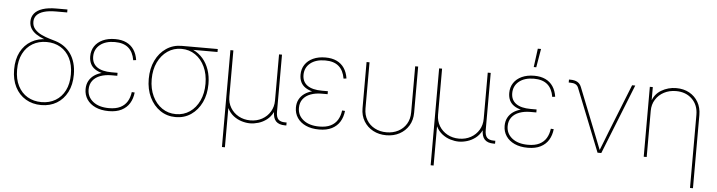

<svg xmlns="http://www.w3.org/2000/svg" viewBox="-53 -993 5410 1448"><g transform="rotate(5 2652.0 -269.0)"><path d="M272.5 7.8Q206.1 7.8 154.8 -22.7Q103.5 -53.2 74.7 -109.4Q45.9 -165.5 45.9 -242.2Q45.9 -319.3 74.7 -374.8Q103.5 -430.2 154.8 -460.2Q206.1 -490.2 272.5 -490.2L326.2 -467.3Q285.6 -477.1 251.2 -489.7Q216.8 -502.4 191.2 -519.5Q165.5 -536.6 151.1 -559.8Q136.7 -583 136.7 -613.3Q136.7 -648.9 157.7 -674.6Q178.7 -700.2 220.2 -713.9Q261.7 -727.5 323.2 -727.5H407.2V-705.1H323.2Q267.6 -705.1 231.2 -694.1Q194.8 -683.1 177 -662.6Q159.2 -642.1 159.2 -613.3Q159.2 -579.1 180.2 -556.2Q201.2 -533.2 231.7 -519Q262.2 -504.9 291.7 -496.3Q321.3 -487.8 338.4 -482.4Q374.5 -471.2 404.1 -450.2Q433.6 -429.2 454.6 -398.9Q475.6 -368.7 486.8 -329.3Q498 -290 498 -242.2Q498 -165.5 469.2 -109.4Q440.4 -53.2 389.6 -22.7Q338.9 7.8 272.5 7.8ZM272.5 -14.6Q332 -14.6 377.9 -41.7Q423.8 -68.8 449.7 -119.9Q475.6 -170.9 475.6 -242.2Q475.6 -313.5 449.7 -364.5Q423.8 -415.5 377.9 -442.6Q332 -469.7 272.5 -469.7Q212.9 -469.7 166.7 -442.6Q120.6 -415.5 94.5 -364.5Q68.4 -313.5 68.4 -242.2Q68.4 -170.9 94.5 -119.9Q120.6 -68.8 166.7 -41.7Q212.9 -14.6 272.5 -14.6Z M783.7 8.8Q725.6 8.8 683.3 -10.5Q641.1 -29.8 618.4 -63.7Q595.7 -97.7 595.7 -141.1Q595.7 -176.3 609.9 -202.9Q624 -229.5 649.7 -247.6Q675.3 -265.6 711.4 -274.7Q747.6 -283.7 791.5 -283.7H825.2V-262.2H780.3Q733.9 -262.2 697 -248.5Q660.2 -234.9 639.4 -207.5Q618.7 -180.2 618.7 -140.6Q618.7 -84 663.3 -48.8Q708 -13.7 783.7 -13.7Q835.4 -13.7 869.1 -30.5Q902.8 -47.4 921.1 -77.6Q939.5 -107.9 944.8 -149.4L966.8 -147.9Q961.9 -101.1 940.4 -65.9Q918.9 -30.8 880.1 -11Q841.3 8.8 783.7 8.8ZM789.6 -263.7Q745.6 -263.7 711.9 -271.7Q678.2 -279.8 655 -295.7Q631.8 -311.5 620.4 -335.4Q608.9 -359.4 608.9 -391.1Q608.9 -434.6 630.6 -467.3Q652.3 -500 692.1 -518.3Q731.9 -536.6 785.6 -536.6Q835.4 -536.6 871.1 -519.5Q906.7 -502.4 928.2 -470.2Q949.7 -438 956.5 -392.6L934.6 -389.6Q924.3 -451.2 887.7 -482.7Q851.1 -514.2 785.6 -514.2Q714.8 -514.2 673.3 -480.7Q631.8 -447.3 631.3 -391.6Q631.3 -339.4 669.4 -312Q707.5 -284.7 780.3 -284.7H825.2V-263.7Z M1290 9.8Q1224.6 9.8 1173.3 -25.1Q1122.1 -60.1 1092.8 -120.8Q1063.5 -181.6 1063.5 -259.8Q1063.5 -338.9 1092.8 -399.4Q1122.1 -460 1173.3 -494.6Q1224.6 -529.3 1290 -529.3H1562.5V-506.8H1348.1H1290Q1231.4 -506.8 1185.3 -475.1Q1139.2 -443.4 1112.5 -387.9Q1085.9 -332.5 1085.9 -259.8Q1085.9 -187.5 1112.5 -131.6Q1139.2 -75.7 1185.3 -44.2Q1231.4 -12.7 1290 -12.7Q1349.1 -12.7 1395 -44.2Q1440.9 -75.7 1467 -131.6Q1493.2 -187.5 1493.2 -259.8Q1493.2 -332.5 1467 -388.2Q1440.9 -443.8 1395 -475.3Q1349.1 -506.8 1290 -506.8V-525.4Q1339.4 -525.4 1380.4 -505.9Q1421.4 -486.3 1451.9 -451.2Q1482.4 -416 1499 -367.4Q1515.6 -318.8 1515.6 -259.8Q1515.6 -181.6 1486.6 -120.8Q1457.5 -60.1 1406.7 -25.1Q1356 9.8 1290 9.8Z M1658.2 204.1V-529.3H1680.7V-179.7Q1680.7 -132.8 1703.1 -95.5Q1725.6 -58.1 1764.9 -36.4Q1804.2 -14.6 1853.5 -14.6Q1903.3 -14.6 1942.4 -36.4Q1981.4 -58.1 2003.9 -95.5Q2026.4 -132.8 2026.4 -179.7V-529.3H2048.8V-96.7Q2048.8 -56.6 2064.9 -39.6Q2081.1 -22.5 2116.2 -22.5H2127.9V0H2116.2Q2071.3 0 2048.8 -23.4Q2026.4 -46.9 2026.4 -96.7V-179.7H2043.9Q2043.9 -127.9 2025.9 -92Q2007.8 -56.2 1979 -34.2Q1950.2 -12.2 1917 -2.2Q1883.8 7.8 1853.5 7.8Q1823.2 7.8 1790 -2.2Q1756.8 -12.2 1728 -34.2Q1699.2 -56.2 1681.2 -92Q1663.1 -127.9 1663.1 -179.7H1680.7V204.1Z M2376 8.8Q2317.9 8.8 2275.6 -10.5Q2233.4 -29.8 2210.7 -63.7Q2188 -97.7 2188 -141.1Q2188 -176.3 2202.1 -202.9Q2216.3 -229.5 2241.9 -247.6Q2267.6 -265.6 2303.7 -274.7Q2339.8 -283.7 2383.8 -283.7H2417.5V-262.2H2372.6Q2326.2 -262.2 2289.3 -248.5Q2252.4 -234.9 2231.7 -207.5Q2210.9 -180.2 2210.9 -140.6Q2210.9 -84 2255.6 -48.8Q2300.3 -13.7 2376 -13.7Q2427.7 -13.7 2461.4 -30.5Q2495.1 -47.4 2513.4 -77.6Q2531.7 -107.9 2537.1 -149.4L2559.1 -147.9Q2554.2 -101.1 2532.7 -65.9Q2511.2 -30.8 2472.4 -11Q2433.6 8.8 2376 8.8ZM2381.8 -263.7Q2337.9 -263.7 2304.2 -271.7Q2270.5 -279.8 2247.3 -295.7Q2224.1 -311.5 2212.6 -335.4Q2201.2 -359.4 2201.2 -391.1Q2201.2 -434.6 2222.9 -467.3Q2244.6 -500 2284.4 -518.3Q2324.2 -536.6 2377.9 -536.6Q2427.7 -536.6 2463.4 -519.5Q2499 -502.4 2520.5 -470.2Q2542 -438 2548.8 -392.6L2526.9 -389.6Q2516.6 -451.2 2480 -482.7Q2443.4 -514.2 2377.9 -514.2Q2307.1 -514.2 2265.6 -480.7Q2224.1 -447.3 2223.6 -391.6Q2223.6 -339.4 2261.7 -312Q2299.8 -284.7 2372.6 -284.7H2417.5V-263.7Z M2884.3 7.8Q2828.6 7.8 2784.4 -15.9Q2740.2 -39.6 2714.6 -81.8Q2689 -124 2689 -179.7V-529.3H2711.4V-179.7Q2711.4 -130.4 2733.9 -93Q2756.3 -55.7 2795.7 -35.2Q2835 -14.6 2884.3 -14.6Q2934.1 -14.6 2973.1 -35.2Q3012.2 -55.7 3034.7 -93Q3057.1 -130.4 3057.1 -179.7V-529.3H3079.6V-179.7Q3079.6 -124 3054 -81.8Q3028.3 -39.6 2984.4 -15.9Q2940.4 7.8 2884.3 7.8Z M3238.3 204.1V-529.3H3260.7V-179.7Q3260.7 -132.8 3283.2 -95.5Q3305.7 -58.1 3345 -36.4Q3384.3 -14.6 3433.6 -14.6Q3483.4 -14.6 3522.5 -36.4Q3561.5 -58.1 3584 -95.5Q3606.4 -132.8 3606.4 -179.7V-529.3H3628.9V-96.7Q3628.9 -56.6 3645 -39.6Q3661.1 -22.5 3696.3 -22.5H3708V0H3696.3Q3651.4 0 3628.9 -23.4Q3606.4 -46.9 3606.4 -96.7V-179.7H3624Q3624 -127.9 3606 -92Q3587.9 -56.2 3559.1 -34.2Q3530.3 -12.2 3497.1 -2.2Q3463.9 7.8 3433.6 7.8Q3403.3 7.8 3370.1 -2.2Q3336.9 -12.2 3308.1 -34.2Q3279.3 -56.2 3261.2 -92Q3243.2 -127.9 3243.2 -179.7H3260.7V204.1Z M3956.1 8.8Q3897.9 8.8 3855.7 -10.5Q3813.5 -29.8 3790.8 -63.7Q3768.1 -97.7 3768.1 -141.1Q3768.1 -176.3 3782.2 -202.9Q3796.4 -229.5 3822 -247.6Q3847.7 -265.6 3883.8 -274.7Q3919.9 -283.7 3963.9 -283.7H3997.6V-262.2H3952.6Q3906.2 -262.2 3869.4 -248.5Q3832.5 -234.9 3811.8 -207.5Q3791 -180.2 3791 -140.6Q3791 -84 3835.7 -48.8Q3880.4 -13.7 3956.1 -13.7Q4007.8 -13.7 4041.5 -30.5Q4075.2 -47.4 4093.5 -77.6Q4111.8 -107.9 4117.2 -149.4L4139.2 -147.9Q4134.3 -101.1 4112.8 -65.9Q4091.3 -30.8 4052.5 -11Q4013.7 8.8 3956.1 8.8ZM3961.9 -263.7Q3918 -263.7 3884.3 -271.7Q3850.6 -279.8 3827.4 -295.7Q3804.2 -311.5 3792.7 -335.4Q3781.2 -359.4 3781.2 -391.1Q3781.2 -434.6 3803 -467.3Q3824.7 -500 3864.5 -518.3Q3904.3 -536.6 3958 -536.6Q4007.8 -536.6 4043.5 -519.5Q4079.1 -502.4 4100.6 -470.2Q4122.1 -438 4128.9 -392.6L4106.9 -389.6Q4096.7 -451.2 4060.1 -482.7Q4023.4 -514.2 3958 -514.2Q3887.2 -514.2 3845.7 -480.7Q3804.2 -447.3 3803.7 -391.6Q3803.7 -339.4 3841.8 -312Q3879.9 -284.7 3952.6 -284.7H3997.6V-263.7ZM3948.2 -601.6 3966.8 -742.2H3991.2L3967.3 -601.6Z M4483.9 0 4293.9 -476.6Q4286.6 -493.7 4271.5 -501Q4256.3 -508.3 4232.9 -508.3H4221.2V-530.8H4232.9Q4265.1 -530.8 4285.4 -519Q4305.7 -507.3 4315.4 -482.4L4441.9 -164.1Q4457 -127.4 4471.4 -89.6Q4485.8 -51.8 4501 -14.6H4495.1Q4510.3 -51.8 4524.7 -89.4Q4539.1 -127 4553.7 -164.1L4699.2 -529.3H4723.1L4512.2 0Z M4856 -349.6V0H4833.5V-529.3H4856V-412.1H4850.1Q4867.7 -474.6 4919.7 -505.9Q4971.7 -537.1 5033.7 -537.1Q5089.8 -537.1 5132.6 -513.4Q5175.3 -489.7 5199.7 -447.8Q5224.1 -405.8 5224.1 -349.6V204.1H5201.7V-349.6Q5201.7 -423.8 5154.8 -469.2Q5107.9 -514.6 5033.7 -514.6Q4982.9 -514.6 4942.6 -493.4Q4902.3 -472.2 4879.2 -434.8Q4856 -397.5 4856 -349.6Z"/></g></svg>

Font: Inter 24pt Thin
Style: Regular
Weight: 250
Designer: Rasmus Andersson
Foundry: rsms
Version: Version 4.001;git-66647c0bb